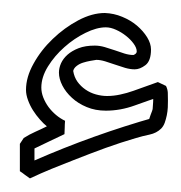

<svg xmlns="http://www.w3.org/2000/svg" viewBox="-20 -646 272 288"><path d="M229 -517.1Q231.4 -512.2 231.7 -507.1Q231.9 -502 231.9 -495.1Q231.9 -490.7 231.7 -484.9Q231.4 -479 230.2 -473.1Q229 -467.3 227.1 -461.9Q225.1 -456.5 221.7 -453.1Q214.8 -446.3 204.3 -444.1Q193.8 -441.9 184.1 -439Q160.6 -432.1 138.4 -424.1Q116.2 -416 90.3 -405.8Q73.7 -399.4 57.6 -392.8Q41.5 -386.2 24.9 -378.4Q21 -380.9 17.3 -383.8Q13.7 -386.7 9.8 -389.2V-430.2L15.6 -439Q23.9 -444.3 32.7 -448.2Q41.5 -452.1 50.3 -456.5Q45.4 -460.4 39.8 -466.8Q34.2 -473.1 29.5 -480.5Q24.9 -487.8 22 -495.8Q19 -503.9 19 -511.2Q19 -530.3 30.3 -550.5Q41.5 -570.8 59.1 -587.6Q76.7 -604.5 97.4 -615.5Q118.2 -626.5 137.2 -626.5Q150.9 -626 163.3 -620.8Q175.8 -615.7 185.3 -607.7Q194.8 -599.6 200.7 -590.1Q206.5 -580.6 206.5 -571.8Q206.5 -554.7 198.2 -548.3Q189.9 -542 182.1 -542Q175.3 -542 167.7 -544.2Q160.2 -546.4 152.6 -549.1Q145 -551.8 137.7 -554Q130.4 -556.2 124.5 -556.2Q121.1 -555.7 115.5 -554.7Q109.9 -553.7 104.5 -552Q99.1 -550.3 95 -547.1Q90.8 -543.9 89.8 -539.6Q91.3 -530.3 96.2 -523.4Q101.1 -516.6 108.2 -511.7Q115.2 -506.8 123.8 -504.4Q132.3 -502 140.6 -502Q150.4 -502 160.4 -504.2Q170.4 -506.3 180.2 -509.8Q189.9 -513.2 199.2 -516.6Q208.5 -520 216.8 -522.9ZM223.1 -502Q203.6 -495.6 182.1 -487.8Q160.6 -480 138.7 -480Q123 -480 110.1 -485.4Q97.2 -490.7 87.9 -499.3Q78.6 -507.8 73.5 -517.8Q68.4 -527.8 68.4 -537.1Q68.4 -543.9 71.5 -551Q74.7 -558.1 81.3 -564Q87.9 -569.8 97.9 -573.7Q107.9 -577.6 122.1 -577.6Q129.4 -577.6 137 -575.4Q144.5 -573.2 152.1 -570.6Q159.7 -567.9 166.7 -565.7Q173.8 -563.5 180.2 -563.5Q185.1 -565.4 185.1 -568.8Q185.1 -574.2 180.4 -580.6Q175.8 -586.9 168.9 -592.3Q162.1 -597.7 154.1 -601.3Q146 -605 138.7 -605Q125 -605 108.2 -596.7Q91.3 -588.4 76.7 -575.4Q62 -562.5 52 -546.4Q42 -530.3 42 -514.6Q42 -507.3 44.9 -499.8Q47.9 -492.2 52.7 -485.6Q57.6 -479 64 -473.6Q70.3 -468.3 77.6 -464.8Q77.1 -459.5 77.1 -454.8Q77.1 -450.2 76.7 -444.8Q65.4 -439.5 54.2 -434.1Q43 -428.7 31.7 -423.3V-405.3Q119.6 -443.8 212.9 -470.2Q210.4 -468.8 206.8 -466.8Q203.1 -464.8 203.1 -464.4Q203.1 -465.3 203.9 -467.8Q204.6 -470.2 205.8 -473.4Q207 -476.6 208 -479.2Q209 -481.9 209 -482.9Q209.5 -488.3 209.7 -492.9Q210 -497.6 210 -502.9Q210 -504.4 209.5 -505.9Q209 -507.3 209 -508.3Q209 -508.3 210 -507.3Q210.4 -506.8 210.4 -505.9Z"/></svg>

Font: XB Kayhan Pook
Style: Regular
Weight: 700
Designer: Behnam
Foundry: Irmug
Version: Version 7.300 2009